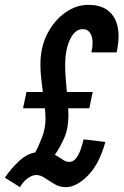

<svg xmlns="http://www.w3.org/2000/svg" viewBox="-36 -763 509 791"><path d="M46.5 8Q58.5 -14 77.5 -28Q96.5 -42 113.5 -42Q131 -42 149.2 -29.5Q167.5 -17 188.8 -4.5Q210 8 235.5 8Q278.5 8 325.5 -39Q372.5 -86 398 -178L308.5 -189Q303.5 -168 296 -146.5Q288.5 -125 277 -110.5Q265.5 -96 249 -96Q235 -96 221.8 -105.8Q208.5 -115.5 190 -125Q211 -155 228.5 -194.5Q246 -234 246 -289.5Q246 -302 245 -317H332L346 -384H239.5Q237 -411.5 234.8 -439.2Q232.5 -467 232.5 -494Q232.5 -559.5 252.8 -601.2Q273 -643 305 -643Q330 -643 340.2 -617.2Q350.5 -591.5 340.5 -547H444.5Q465 -641.5 433 -693Q401 -744.5 324.5 -743Q276.5 -742 232 -710.5Q187.5 -679 159 -624Q130.5 -569 130.5 -497Q130.5 -471 133.5 -442Q136.5 -413 140.5 -384H73L59 -317H149Q150 -305 150.8 -293.8Q151.5 -282.5 151.5 -272.5Q151.5 -234.5 136.8 -196.2Q122 -158 109 -135Q74 -129 41.2 -98.2Q8.5 -67.5 -16 -31Z"/></svg>

Font: League Gothic
Style: Italic
Weight: 400
Designer: The League of Moveable Type
Version: Version 1.600; ttfautohint (v1.8.3)